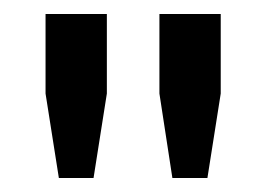

<svg xmlns="http://www.w3.org/2000/svg" viewBox="-20 -820 380 274"><path d="M64 -566 45 -686.5V-800H132.5V-686.5L113.5 -566ZM226 -566 207.5 -686.5V-800H295V-686.5L276 -566Z"/></svg>

Font: Big Shoulders Stencil Text Thin SemiBold
Style: Regular
Weight: 600
Version: Version 2.001